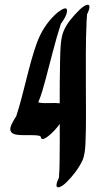

<svg xmlns="http://www.w3.org/2000/svg" viewBox="-20 -766 417 802"><path d="M310.5 -723.3C285.6 -698.4 258.1 -668.3 244.6 -633.2C232.5 -601.6 231.9 -555.9 231 -513.9C229.6 -454.3 229.4 -394.5 229.4 -334.6C203.3 -337.7 173.8 -333.1 147.1 -336.7C144.7 -337.2 142.1 -337.8 139.8 -338.8C152.6 -368.4 161.5 -401.5 170.3 -434.2C191.4 -511.8 209.7 -591.2 234.3 -666.5C243.6 -680.1 261.6 -703.8 259.7 -723.8C257.5 -746.4 215.6 -709.8 211.1 -705.6C175.4 -671.4 150.2 -632.6 132.3 -581.9C98.1 -485.1 80.2 -379.3 47.9 -280.8C43.9 -274.9 40.2 -268.9 36.7 -262.8C31.2 -251.7 21.9 -237.5 23.1 -224.3C24.8 -206.2 45 -203.1 63.3 -201.9C90.3 -200.1 118 -203.8 144.7 -198.8C147.7 -197.7 150.1 -196.3 150.8 -192.6C155.4 -166.7 203.8 -217.2 208.2 -222.1C215.8 -230.4 223 -239.1 229.6 -248.3C229.8 -195.1 229.7 -142 228.9 -88.9C228.5 -67.2 228.3 -45.2 226.1 -23.6C222.9 -17.5 205.5 19.1 225 16.2C237.4 14.4 250.9 2.2 259.1 -6.1C285.2 -32.3 307.5 -61 323.7 -94.4C333.7 -115 336.1 -144.4 337.2 -172.2C340.4 -248.3 338.7 -326.6 338.7 -404.3C338.7 -494.7 337.4 -585.4 341.6 -675.7C342.1 -685.9 342.6 -696.2 343.7 -706.3C346.9 -712.4 364 -748.7 344.6 -745.8C332.2 -743.7 318.8 -731.6 310.5 -723.3ZM346.6 -719.3C346.6 -719.6 346.7 -719.8 346.8 -720C346.7 -719.8 346.6 -719.6 346.6 -719.3Z"/></svg>

Font: Quiapo Free
Style: Regular
Weight: 400
Designer: Aaron Amar
Version: Version 001.002